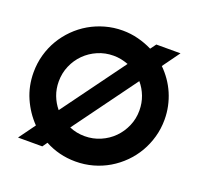

<svg xmlns="http://www.w3.org/2000/svg" viewBox="-126 -846 1030 998"><g transform="rotate(20 389.0 -347.0)"><path d="M642.1 -605Q667 -580.6 687.3 -551.5Q707.5 -522.5 721.7 -489.7Q735.8 -457 743.4 -421.1Q751 -385.3 751 -347.2Q751 -297.4 738 -251.2Q725.1 -205.1 701.7 -164.8Q678.2 -124.5 645 -91.3Q611.8 -58.1 571.8 -34.4Q531.7 -10.7 485.4 2.2Q439 15.1 389.2 15.1Q343.3 15.1 300.8 4.4Q258.3 -6.3 220.2 -26.9L201.2 0H66.9L132.8 -90.8Q84 -141.1 55.4 -206.3Q26.9 -271.5 26.9 -347.2Q26.9 -397 39.8 -443.4Q52.7 -489.7 76.4 -529.8Q100.1 -569.8 133.3 -603Q166.5 -636.2 206.8 -659.7Q247.1 -683.1 293.2 -696Q339.4 -709 389.2 -709Q433.6 -709 475.3 -698.2Q517.1 -687.5 554.2 -668.9L577.1 -700.2H710.9ZM611.8 -347.2Q611.8 -388.7 597.9 -425.3Q584 -461.9 559.1 -491.2L304.2 -142.1Q343.8 -125 389.2 -125Q435.1 -125 475.8 -142.6Q516.6 -160.2 546.6 -190.4Q576.7 -220.7 594.2 -261Q611.8 -301.3 611.8 -347.2ZM166 -347.2Q166 -306.2 179.4 -270.5Q192.9 -234.9 216.8 -206.1L471.2 -554.2Q451.2 -561.5 431.2 -565.7Q411.1 -569.8 389.2 -569.8Q342.8 -569.8 302.2 -552.2Q261.7 -534.7 231.4 -504.6Q201.2 -474.6 183.6 -433.8Q166 -393.1 166 -347.2Z"/></g></svg>

Font: Righteous
Style: Regular
Weight: 400
Version: Version 1.000